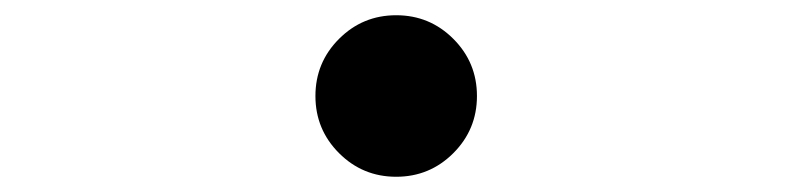

<svg xmlns="http://www.w3.org/2000/svg" viewBox="-20 -506 1040 252"><path d="M394 -380Q394 -424 425 -455Q456 -486 500 -486Q544 -486 575 -455Q606 -424 606 -380Q606 -336 575 -305Q544 -274 500 -274Q456 -274 425 -305Q394 -336 394 -380Z"/></svg>

Font: Noto IKEA Simplified Chinese
Style: Regular
Weight: 400
Designer: Monotype Design Team
Foundry: Monotype Imaging Inc.
Version: Version 1.100